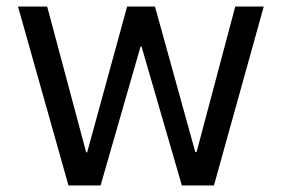

<svg xmlns="http://www.w3.org/2000/svg" viewBox="-20 -566 861 586"><path d="M189 0H287L409 -424H412L535 0H633L785 -546H698L580 -102H576L453 -546H368L246 -101H243L124 -546H35Z"/></svg>

Font: Wafeq
Style: Regular
Weight: 400
Designer: Rasmus Andersson & Azza Alameddine
Foundry: Google & TypeTogether
Version: Version 3.000;FEAKit 1.0